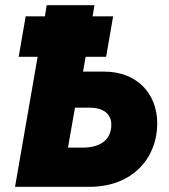

<svg xmlns="http://www.w3.org/2000/svg" viewBox="-20 -720 653 740"><path d="M38 0H325C493 0 586 -113 586 -244C586 -360 507 -444 382 -444H300L310 -501H389L416 -657H337L344 -700H160L153 -657H79L52 -501H125ZM242 -151 269 -305H325C379 -305 409 -281 409 -239C409 -183 369 -151 298 -151Z"/></svg>

Font: Fixel Text 20240404 ExtraBold
Style: Italic
Weight: 800
Width: 4
Italic angle: -10°
Designer: AlfaBravo + MacPaw
Foundry: Kyrylo Tkachov, Marchela Mozhyna, Serhii Makarenko, Maria Weinstein, Zakhar Kryvoshyya
Version: Version 1.211;Glyphs 3.2 (3225)